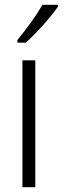

<svg xmlns="http://www.w3.org/2000/svg" viewBox="-20 -785 263 805"><path d="M128 0H74V-532H128ZM223 -757Q208 -735 184.5 -707Q161 -679 135 -652Q109 -625 88 -606H53V-617Q83 -654 110.5 -692Q138 -730 158 -765H223Z"/></svg>

Font: Noto Sans Tamil Condensed Light
Style: Regular
Weight: 300
Width: 3
Designer: Jelle Bosma - Monotype Design Team
Foundry: Monotype Imaging Inc.
Version: Version 2.004; ttfautohint (v1.8.4.7-5d5b)